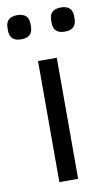

<svg xmlns="http://www.w3.org/2000/svg" viewBox="-101 -763 451 806"><g transform="rotate(-10 125.0 -360.5)"><path d="M-17 -664V-675Q-17 -721 32 -721Q81 -721 81 -675V-664Q81 -618 32 -618Q-17 -618 -17 -664ZM169 -664V-675Q169 -721 218 -721Q267 -721 267 -675V-664Q267 -618 218 -618Q169 -618 169 -664ZM165 0H85V-516H165Z"/></g></svg>

Font: Aneliza
Style: Regular
Weight: 400
Designer: Mike Abbink, Paul van der Laan, Pieter van Rosmalen
Foundry: Bold Monday
Version: Version 3.0